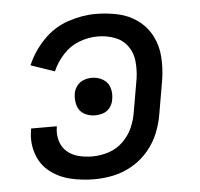

<svg xmlns="http://www.w3.org/2000/svg" viewBox="-44 -584 665 637"><g transform="rotate(-5 288.0 -265.0)"><path d="M245 8Q278 8 310.5 1Q343 -6 373.5 -24Q404 -42 426.5 -69Q449 -96 461.5 -127.5Q474 -159 479 -191L498 -301Q504 -339 501.5 -377Q499 -415 482.5 -447Q466 -479 437 -500.5Q408 -522 371.5 -530Q335 -538 297 -538Q251 -538 204 -522Q157 -506 121.5 -469Q86 -432 67 -387L146 -360Q159 -390 182 -415Q205 -440 235.5 -451.5Q266 -463 297 -463Q326 -463 352.5 -453.5Q379 -444 395.5 -422Q412 -400 415 -371.5Q418 -343 414 -314L395 -204Q391 -177 379.5 -151Q368 -125 347 -105Q326 -85 299 -76.5Q272 -68 245 -68Q222 -68 200 -73.5Q178 -79 161.5 -93Q145 -107 138.5 -129.5Q132 -152 136 -175V-178H51Q50 -175 50 -172Q43 -132 55.5 -94.5Q68 -57 98 -33.5Q128 -10 166.5 -1Q205 8 245 8ZM266 -203Q280 -203 293.5 -207.5Q307 -212 316 -224Q325 -236 327 -250Q331 -270 325.5 -289Q320 -308 303 -318Q286 -328 266 -328Q252 -328 238.5 -323Q225 -318 216 -306Q207 -294 205 -280Q202 -260 207.5 -241Q213 -222 229.5 -212.5Q246 -203 266 -203Z"/></g></svg>

Font: Iosevka Sparkle
Style: Italic
Weight: 400
Italic angle: -9°
Designer: Belleve Invis
Foundry: Belleve Invis
Version: Version 4.5.0; ttfautohint (v1.8.3)